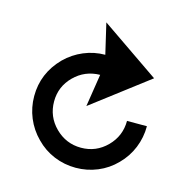

<svg xmlns="http://www.w3.org/2000/svg" viewBox="-98 -728 824 837"><g transform="rotate(15 314.5 -309.5)"><path d="M479 -241.2H568.8Q568.8 -189.9 549.8 -143.3Q530.8 -96.7 495.1 -61Q459.5 -24.4 412.8 -5.1Q366.2 14.2 314.9 14.2Q263.7 14.2 217 -5.1Q170.4 -24.4 134.8 -61Q98.6 -97.2 79.3 -143.8Q60.1 -190.4 60.1 -241.2Q60.1 -344.7 134.8 -420.9Q170.9 -456.5 217 -475.8Q263.2 -495.1 313 -495.1L280.8 -632.8L544.9 -451.2L291 -257.8L314 -404.8Q245.6 -403.8 197.8 -356.2Q149.9 -308.6 149.9 -241.2Q149.9 -172.9 198.5 -124.5Q247.1 -76.2 314.9 -76.2Q382.8 -76.2 430.9 -124.5Q479 -172.9 479 -241.2Z"/></g></svg>

Font: Modern Pictograms
Style: Normal
Weight: 400
Designer: John Caserta
Foundry: John Caserta
Version: 1.000